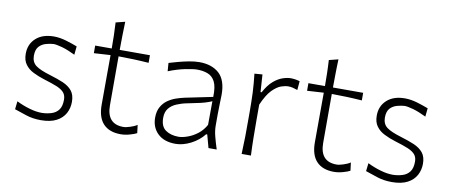

<svg xmlns="http://www.w3.org/2000/svg" viewBox="-62 -916 2748 1171"><g transform="rotate(10 1311.5 -330.0)"><path d="M229 10C268.6 10 300.5 3.3 325.2 -9.5C350 -22.4 368.1 -40 380 -61.9C391.4 -83.3 397.1 -107.1 397.1 -132.4C397.1 -161 390.5 -183.8 377.1 -200.5C363.8 -217.1 345.2 -230.5 321.4 -241C297.6 -251 270 -261 238.1 -270.5C195.2 -283.3 164.8 -296.2 146.7 -310C128.6 -323.8 119.5 -343.8 119.5 -370.5C119.5 -396.2 125.7 -415.2 137.6 -428.1C149.5 -440.5 164.3 -449 181 -453.3C197.6 -457.6 212.4 -460.5 226.2 -461C238.1 -461 256.2 -457.6 280.5 -451C304.8 -443.8 331.4 -433.3 361.4 -418.6L366.7 -471C348.1 -478.1 325.7 -486.2 298.6 -494.3C271.4 -502.4 245.2 -506.7 221 -506.7C173.3 -506.7 136.2 -494.3 109 -469.5C81.9 -444.8 68.6 -412.9 68.6 -373.3C68.6 -346.2 74.8 -323.8 87.6 -307.1C100 -290 116.7 -276.2 137.6 -266.2C158.1 -255.7 181 -246.7 205.7 -239C241.4 -228.1 269.5 -218.6 290 -210C310.5 -201 324.8 -191 333.8 -180C342.9 -169 347.1 -154.3 347.1 -136.7C347.1 -110 341.9 -89.5 331 -74.8C320 -60 305.2 -50 287.1 -44.3C269 -38.6 249 -35.2 227.6 -34.8C203.8 -34.8 178.6 -38.6 151.4 -46.7C124.3 -54.3 97.1 -64.8 69 -78.6L63.3 -28.6C82.9 -21.4 107.1 -13.3 135.7 -4.3C163.8 5.2 195.2 10 229 10Z M723.3 10C742.4 10 761.4 7.1 780.5 1.4C799 -3.8 813.3 -9 822.4 -14.3L816.2 -64.3C803.8 -56.2 789.5 -50 772.9 -44.8C756.2 -39.5 742.9 -36.7 731.9 -36.7C663.3 -36.7 629 -75.2 629 -152.9V-455.7C659.5 -455.2 690.5 -454.8 722.4 -453.8C754.3 -452.4 785.2 -451 816.2 -448.6V-495.7H629C629 -527.6 629.5 -556.7 630 -582.4C630.5 -608.1 631 -637.6 632.4 -670.5L575.2 -656.2C576.7 -628.6 578.1 -601.9 578.6 -576.7C579 -551 579.5 -523.8 579.5 -495.7H477.1V-448.6L579.5 -454.8C579.5 -416.2 579.5 -370.5 579 -316.7C578.6 -262.9 578.6 -206.2 578.6 -146.7C578.6 -94.8 591 -55.7 615.7 -29.5C640.5 -3.3 676.2 10 723.3 10Z M1062.9 9.5C1092.9 9.5 1124.3 1.4 1157.1 -15.2C1189.5 -31.9 1216.2 -53.3 1237.6 -80.5H1244.3L1266.2 0H1317.1C1308.1 -27.1 1301 -52.9 1294.8 -76.2C1288.6 -99.5 1285.7 -121.9 1285.7 -142.4V-211.4C1285.7 -233.8 1286.2 -256.7 1287.1 -279C1288.1 -301.4 1288.6 -320 1288.6 -334.8C1288.6 -395.2 1273.3 -439 1243.3 -466.2C1212.9 -493.3 1171.9 -506.7 1120.5 -506.7C1101 -506.7 1080 -504.3 1057.1 -500C1034.3 -495.7 1012.4 -490.5 991 -484.8C969.5 -478.6 951 -473.3 935.7 -469L939.5 -418.1C976.7 -432.9 1011.4 -443.3 1044.3 -450C1076.7 -456.2 1100 -459.5 1114.3 -459.5C1138.6 -459.5 1160.5 -456.2 1180 -449C1199.5 -441.9 1215.2 -428.1 1226.2 -407.1C1237.1 -386.2 1241.9 -354.8 1240.5 -312.4L1071.4 -277.6C1054.8 -274.3 1037.1 -269 1018.6 -262.9C1000 -256.7 982.9 -247.6 967.1 -236.7C951.4 -225.7 938.6 -211 928.6 -193.3C918.6 -175.7 913.3 -153.3 913.3 -127.1C913.3 -86.7 926.2 -53.8 952.4 -28.6C978.6 -3.3 1015.2 9.5 1062.9 9.5ZM1073.3 -36.2C1041 -36.2 1014.3 -43.8 993.3 -58.6C972.4 -73.3 961.9 -98.6 961.9 -134.3C961.9 -158.6 968.1 -178.1 980 -192.9C991.9 -207.6 1007.6 -219 1027.1 -227.1C1046.7 -235.2 1067.6 -241.9 1090.5 -246.2C1125.2 -252.9 1152.4 -258.6 1171.9 -263.3C1191.4 -268.1 1206.2 -272.4 1216.2 -276.2C1226.2 -279.5 1233.8 -282.9 1240 -285.7L1239 -139C1226.2 -115.7 1210 -96.7 1190.5 -81.4C1170.5 -66.2 1150 -54.8 1129 -47.6C1108.1 -40 1089.5 -36.2 1073.3 -36.2Z M1471.4 0H1529C1527.1 -37.1 1526.2 -72.9 1525.7 -107.1C1525.2 -141.4 1524.8 -178.6 1524.8 -219V-314.8C1543.3 -357.1 1561.9 -388.1 1581.4 -408.1C1601 -427.6 1619 -440.5 1636.7 -446.7C1653.8 -452.4 1668.6 -455.2 1680.5 -455.2C1689 -455.2 1698.6 -454.3 1708.6 -451.9C1718.6 -449.5 1728.6 -446.2 1738.1 -442.9L1742.9 -498.1C1734.3 -500.5 1725.2 -502.9 1716.2 -504.3C1707.1 -505.7 1697.1 -506.7 1687.1 -506.7C1672.9 -506.7 1656.7 -503.8 1638.1 -497.6C1619.5 -491.4 1600.5 -480.5 1581 -463.8C1561.4 -447.1 1543.3 -423.3 1526.2 -391.4H1519.5L1512.4 -499.5L1463.3 -495.7C1467.6 -458.1 1471 -420.5 1472.9 -381.9C1474.3 -343.3 1475.2 -306.2 1475.2 -270.5V-220.5C1475.2 -179.5 1475.2 -141.9 1474.8 -107.6C1474.3 -72.9 1472.9 -37.1 1471.4 0Z M2043.8 10C2062.9 10 2081.9 7.1 2101 1.4C2119.5 -3.8 2133.8 -9 2142.9 -14.3L2136.7 -64.3C2124.3 -56.2 2110 -50 2093.3 -44.8C2076.7 -39.5 2063.3 -36.7 2052.4 -36.7C1983.8 -36.7 1949.5 -75.2 1949.5 -152.9V-455.7C1980 -455.2 2011 -454.8 2042.9 -453.8C2074.8 -452.4 2105.7 -451 2136.7 -448.6V-495.7H1949.5C1949.5 -527.6 1950 -556.7 1950.5 -582.4C1951 -608.1 1951.4 -637.6 1952.9 -670.5L1895.7 -656.2C1897.1 -628.6 1898.6 -601.9 1899 -576.7C1899.5 -551 1900 -523.8 1900 -495.7H1797.6V-448.6L1900 -454.8C1900 -416.2 1900 -370.5 1899.5 -316.7C1899 -262.9 1899 -206.2 1899 -146.7C1899 -94.8 1911.4 -55.7 1936.2 -29.5C1961 -3.3 1996.7 10 2043.8 10Z M2402.9 10C2442.4 10 2474.3 3.3 2499 -9.5C2523.8 -22.4 2541.9 -40 2553.8 -61.9C2565.2 -83.3 2571 -107.1 2571 -132.4C2571 -161 2564.3 -183.8 2551 -200.5C2537.6 -217.1 2519 -230.5 2495.2 -241C2471.4 -251 2443.8 -261 2411.9 -270.5C2369 -283.3 2338.6 -296.2 2320.5 -310C2302.4 -323.8 2293.3 -343.8 2293.3 -370.5C2293.3 -396.2 2299.5 -415.2 2311.4 -428.1C2323.3 -440.5 2338.1 -449 2354.8 -453.3C2371.4 -457.6 2386.2 -460.5 2400 -461C2411.9 -461 2430 -457.6 2454.3 -451C2478.6 -443.8 2505.2 -433.3 2535.2 -418.6L2540.5 -471C2521.9 -478.1 2499.5 -486.2 2472.4 -494.3C2445.2 -502.4 2419 -506.7 2394.8 -506.7C2347.1 -506.7 2310 -494.3 2282.9 -469.5C2255.7 -444.8 2242.4 -412.9 2242.4 -373.3C2242.4 -346.2 2248.6 -323.8 2261.4 -307.1C2273.8 -290 2290.5 -276.2 2311.4 -266.2C2331.9 -255.7 2354.8 -246.7 2379.5 -239C2415.2 -228.1 2443.3 -218.6 2463.8 -210C2484.3 -201 2498.6 -191 2507.6 -180C2516.7 -169 2521 -154.3 2521 -136.7C2521 -110 2515.7 -89.5 2504.8 -74.8C2493.8 -60 2479 -50 2461 -44.3C2442.9 -38.6 2422.9 -35.2 2401.4 -34.8C2377.6 -34.8 2352.4 -38.6 2325.2 -46.7C2298.1 -54.3 2271 -64.8 2242.9 -78.6L2237.1 -28.6C2256.7 -21.4 2281 -13.3 2309.5 -4.3C2337.6 5.2 2369 10 2402.9 10Z"/></g></svg>

Font: Pinar Light
Style: Regular
Weight: 300
Designer: Amin Abedi
Version: Version 2.00;September 9, 2021;FontCreator 13.0.0.2683 64-bi